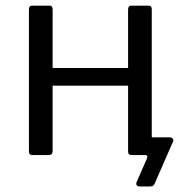

<svg xmlns="http://www.w3.org/2000/svg" viewBox="-20 -550 654 681"><path d="M477.8 111.4Q459.6 111.4 464.3 96.2L501.9 10.7Q503.6 5.4 501.6 2.7Q499.7 0 494.6 0H455.1V-62.8H512.9V-72Q512.9 -62.8 522.4 -62.8H581.6Q588.1 -62.8 592.4 -58.6Q596.6 -54.4 593.3 -47L529.7 98.8Q527.2 105.2 523.7 108.3Q520.2 111.4 512.1 111.4ZM166.6 -517.2V-16.7Q166.6 -7.2 163 -3.6Q159.3 0 148.9 0H97.7Q88.5 0 85.6 -3.1Q82.6 -6.2 82.6 -14.1V-516.4Q82.6 -530 94.4 -530H155.2Q166.6 -530 166.6 -517.2ZM518.3 -517.2V-16.7Q518.3 -7.2 514.6 -3.6Q511 0 500.5 0H449.4Q440.2 0 437.2 -3.1Q434.3 -6.2 434.3 -14.1V-516.4Q434.3 -530 446 -530H506.8Q518.3 -530 518.3 -517.2ZM117.6 -246.1Q106.6 -246.1 106.6 -256.5V-299.1Q106.6 -308.7 117 -308.7L476.4 -308.9Q486.9 -308.9 486.9 -299.4V-256.5Q486.9 -246.1 475.6 -246.1Z"/></svg>

Font: Libre Franklin Thin
Style: Regular
Weight: 100
Designer: Pablo Impallari, Rodrigo Fuenzalida, Nhung Nguyen
Foundry: Impallari Type
Version: Version 3.000